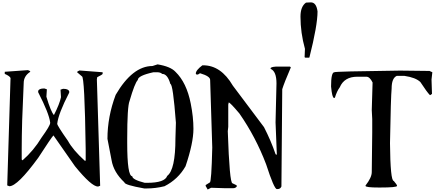

<svg xmlns="http://www.w3.org/2000/svg" viewBox="-20 -1549 3629 1594"><path d="M19.5 -953.1V-935.5Q60.5 -918 67.4 -901.4L40 -9.8L57.6 -2.9Q125 -2.9 296.9 -238.3Q408.2 -410.2 423.8 -424.8L602.5 -168.9Q740.2 0 793.9 0L811.5 -6.8L784.2 -890.6L787.1 -908.2Q829.1 -928.7 832 -935.5V-949.2L639.6 -963.9Q620.1 -956.1 620.1 -949.2L660.2 -915Q682.6 -915 691.4 -311.5V-217.8L688.5 -213.9H684.6Q585.9 -302.7 543.9 -379.9Q455.1 -505.9 455.1 -521.5Q463.9 -604.5 554.7 -780.3V-790Q547.9 -811.5 506.8 -811.5H502.9L482.4 -804.7L486.3 -742.2Q474.6 -685.5 427.7 -593.8Q402.3 -621.1 365.2 -746.1L369.1 -807.6L348.6 -814.5H344.7Q305.7 -814.5 296.9 -794.9V-783.2Q387.7 -606.4 396.5 -532.2V-528.3Q396.5 -505.9 325.2 -407.2Q259.8 -298.8 167 -217.8L160.2 -224.6V-314.5Q160.2 -412.1 164.1 -550.8Q168.9 -682.6 176.8 -859.4Q176.8 -918 231.4 -953.1Q231.4 -960.9 211.9 -966.8Z M1246.1 -1001Q1080.1 -1001 940.4 -761.7Q872.1 -580.1 872.1 -396.5L906.2 -219.7Q922.9 -119.1 1012.7 -35.2Q1012.7 -13.7 1177.7 15.6H1196.3Q1271.5 15.6 1345.7 -2.9Q1459 -60.5 1520.5 -168.9Q1585.9 -362.3 1585.9 -479.5Q1585.9 -577.1 1563.5 -689.5Q1529.3 -863.3 1436.5 -953.1Q1395.5 -997.1 1288.1 -1014.6ZM1036.1 -396.5Q1036.1 -664.1 1055.7 -710.9Q1098.6 -859.4 1124 -884.8Q1124 -920.9 1253.9 -949.2H1284.2Q1312.5 -949.2 1326.2 -935.5Q1371.1 -935.5 1394.5 -851.6Q1416 -851.6 1440.4 -530.3L1436.5 -400.4Q1436.5 -139.6 1368.2 -88.9Q1348.6 -31.2 1201.2 -31.2H1181.6Q1078.1 -57.6 1078.1 -85.9Q1036.1 -85.9 1036.1 -363.3Z M1660.2 -1006.8Q1605.5 -965.8 1605.5 -937.5L1612.3 -929.7H1615.2Q1627 -929.7 1639.6 -940.4H1642.6Q1724.6 -916 1724.6 -885.7L1742.2 -324.2Q1735.4 -34.2 1721.7 -34.2L1687.5 -12.7V-4.9L1704.1 24.4L1732.4 9.8L1854.5 13.7H1913.1Q1939.5 13.7 1947.3 -4.9Q1947.3 -11.7 1910.2 -27.3Q1885.7 -27.3 1871.1 -460L1875 -496.1V-680.7L1878.9 -698.2Q1890.6 -698.2 1967.8 -606.4Q2103.5 -411.1 2189.5 -184.6Q2255.9 20.5 2278.3 20.5H2285.2Q2307.6 20.5 2316.4 -1L2323.2 -808.6Q2339.8 -862.3 2394.5 -989.3L2387.7 -996.1H2271.5Q2226.6 -993.2 2226.6 -981.4V-977.5Q2275.4 -957 2275.4 -856.4L2267.6 -533.2L2278.3 -265.6H2271.5L2267.6 -269.5Q2229.5 -380.9 2171.9 -493.2L1913.1 -837.9Q1814.5 -1006.8 1667 -1006.8Z M2520.5 -1527.3Q2474.6 -1495.1 2474.6 -1411.1Q2474.6 -1277.3 2511.7 -1143.6L2508.8 -1074.2L2514.6 -1070.3H2545.9L2548.8 -1072.3Q2616.2 -1337.9 2616.2 -1454.1Q2606.4 -1529.3 2560.5 -1529.3Z M3300.8 -962.9Q2755.9 -956.1 2755.9 -949.2Q2728.5 -949.2 2728.5 -831.1Q2737.3 -736.3 2752.9 -736.3H2759.8Q2776.4 -792 2800.8 -824.2Q2837.9 -912.1 2946.3 -912.1H3021.5Q3049.8 -912.1 3073.2 -864.3L3066.4 -634.8L3070.3 -560.5V-452.1L3066.4 -120.1Q3066.4 -75.2 3014.6 -8.8V-5.9Q3014.6 7.8 3125 7.8H3134.8Q3276.4 7.8 3276.4 -5.9Q3276.4 -15.6 3249 -46.9Q3220.7 -46.9 3217.8 -360.4Q3224.6 -748 3231.4 -814.5Q3231.4 -899.4 3273.4 -918.9H3338.9Q3430.7 -905.3 3469.7 -868.2Q3525.4 -783.2 3548.8 -759.8H3552.7L3566.4 -769.5L3562.5 -888.7L3569.3 -949.2L3545.9 -960Z"/></svg>

Font: Elementary Gothic 
Style: Regular
Weight: 400
Designer: Bill Roach / W.K. Roach
Version: Version 1.00 April 18, 2012, initial release